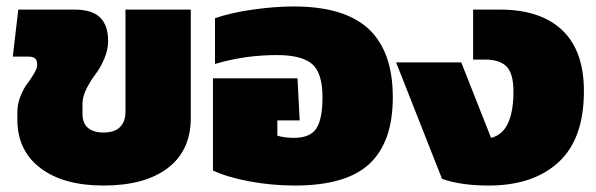

<svg xmlns="http://www.w3.org/2000/svg" viewBox="-20 -570 1864 600"><path d="M303.2 9.8Q178.2 9.8 106.2 -44.9Q34.2 -99.6 34.2 -196.8V-219.2Q34.2 -244.6 43.9 -269Q53.7 -293.5 65.2 -308.6Q76.7 -323.7 86.4 -340.1Q96.2 -356.4 96.2 -367.2Q96.2 -381.3 89.8 -387.2Q83.5 -393.1 67.9 -393.1H20L37.1 -540H212.9Q268.1 -540 293 -515.1Q317.9 -490.2 317.9 -441.9Q317.9 -413.6 305.4 -385.3Q293 -356.9 277.8 -337.2Q262.7 -317.4 250.2 -292.7Q237.8 -268.1 237.8 -246.1V-213.9Q237.8 -184.6 255.1 -170.2Q272.5 -155.8 303.2 -155.8Q337.9 -155.8 355 -172.9Q372.1 -189.9 372.1 -220.2V-540H576.2V-201.2Q576.2 -99.6 504.4 -44.9Q432.6 9.8 303.2 9.8Z M901.9 9.8Q829.1 9.8 759.8 -3.2Q690.4 -16.1 645.5 -37.1V-325.2H909.7L916.5 -193.8H846.7V-146Q869.1 -139.2 898.9 -139.2Q949.2 -139.2 968.5 -168.5Q987.8 -197.8 987.8 -266.1Q987.8 -342.3 955.1 -370.1Q922.4 -397.9 845.7 -397.9Q744.1 -397.9 651.9 -370.1V-513.2Q703.6 -530.8 772 -540.3Q840.3 -549.8 897.9 -549.8Q1057.1 -549.8 1132.3 -479.2Q1207.5 -408.7 1207.5 -266.1Q1207.5 -126.5 1134.8 -58.3Q1062 9.8 901.9 9.8Z M1507.3 9.8Q1419.4 9.8 1361.3 -11.2L1217.8 -375H1421.4L1514.6 -139.2Q1584.5 -156.2 1584.5 -284.2Q1584.5 -339.4 1563.5 -361.6Q1542.5 -383.8 1495.6 -383.8H1458.5V-540H1542.5Q1668.9 -540 1736.8 -475.8Q1804.7 -411.6 1804.7 -285.2Q1804.7 -135.7 1725.3 -63Q1646 9.8 1507.3 9.8Z"/></svg>

Font: Kanit ExtraBold
Style: Regular
Weight: 800
Designer: Katatrad Team
Foundry: CadsonDemak
Version: Version 1.000;PS 001.000;hotconv 1.0.88;makeotf.lib2.5.64775